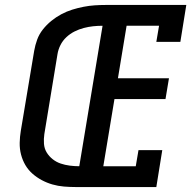

<svg xmlns="http://www.w3.org/2000/svg" viewBox="-20 -755 790 775"><path d="M286 0Q262 0 238 -2Q214 -4 191.5 -10.5Q169 -17 148.5 -28Q128 -39 111 -54Q94 -69 82.5 -88.5Q71 -108 65 -131Q59 -154 59.5 -178.5Q60 -203 64 -227L118 -550Q122 -573 130 -595Q138 -617 153 -636Q168 -655 187 -670.5Q206 -686 227.5 -697.5Q249 -709 271.5 -716Q294 -723 317 -727.5Q340 -732 362.5 -733.5Q385 -735 408 -735H732L708 -586H611L622 -651H491L456 -439H662L648 -355H442L397 -84H528L539 -149H635L611 0ZM300 -84 394 -651Q375 -651 356 -649Q337 -647 318 -642Q299 -637 281 -628Q263 -619 248 -605Q233 -591 224 -573Q215 -555 212 -536L159 -214Q156 -194 157.5 -174.5Q159 -155 168.5 -139.5Q178 -124 192.5 -112.5Q207 -101 224.5 -95Q242 -89 261.5 -86.5Q281 -84 300 -84Z"/></svg>

Font: Iosevka Etoile Medium Oblique
Style: Regular
Weight: 500
Italic angle: -9°
Designer: Belleve Invis
Foundry: Belleve Invis
Version: Version 15.5.2; ttfautohint (v1.8.4)